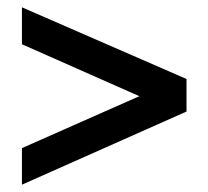

<svg xmlns="http://www.w3.org/2000/svg" viewBox="-20 -577 570 525"><path d="M40 -557 490 -361V-272L40 -72V-172L361 -314L40 -456Z"/></svg>

Font: Lora
Style: Bold
Weight: 700
Designer: Olga Karpushina, Alexei Vanyashin (Cyrillic)
Foundry: Cyreal
Version: Version 3.006; ttfautohint (v1.8.4.7-5d5b);gftools[0.9.30]